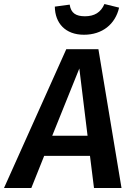

<svg xmlns="http://www.w3.org/2000/svg" viewBox="-63 -936 657 956"><path d="M355 -763C446 -763 511 -815 530 -898L457 -916C439 -874 407 -855 360 -855C316 -855 290 -870 284 -913L210 -903C211 -821 262 -763 355 -763ZM405 0H542L427 -691H267L-43 0H93L157 -160H385ZM197 -260 332 -595 373 -260Z"/></svg>

Font: Fira Sans Medium
Style: Italic
Weight: 500
Italic angle: -8°
Designer: bBox Type GmbH & Carrois Corporate GbR & Edenspiekermann AG
Foundry: bBox Type GmbH & Carrois Corporate GbR & Edenspiekermann AG
Version: Version 4.301;PS 004.301;hotconv 1.0.88;makeotf.lib2.5.64775